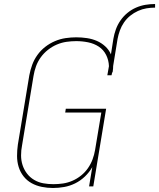

<svg xmlns="http://www.w3.org/2000/svg" viewBox="-20 -929 793 957"><path d="M244 8Q216 8 188.5 2.5Q161 -3 137.5 -16Q114 -29 97.5 -50Q81 -71 73 -97Q65 -123 65 -151.5Q65 -180 69 -208L126 -553Q131 -580 140.5 -606Q150 -632 166.5 -655Q183 -678 205.5 -695.5Q228 -713 254 -724Q280 -735 307 -739Q334 -743 360 -743Q387 -743 413.5 -739Q440 -735 463 -725Q486 -715 504.5 -698Q523 -681 533 -658L545 -735Q549 -759 557.5 -782.5Q566 -806 580.5 -827Q595 -848 615 -864.5Q635 -881 658 -891Q681 -901 705 -905Q729 -909 753 -909V-891Q732 -891 710.5 -887.5Q689 -884 668 -874.5Q647 -865 629 -850.5Q611 -836 598 -817Q585 -798 577.5 -777Q570 -756 566 -735L544 -600Q544 -594 543.5 -587.5Q543 -581 542 -574Q542 -573 541.5 -571Q541 -569 541 -568H539L536 -554H515L523 -599Q522 -629 509 -655Q496 -681 472.5 -696.5Q449 -712 419.5 -718Q390 -724 360 -724Q336 -724 311.5 -720.5Q287 -717 263.5 -707Q240 -697 219 -680.5Q198 -664 183 -643Q168 -622 159.5 -598.5Q151 -575 147 -550L90 -205Q85 -180 85 -154.5Q85 -129 92.5 -106Q100 -83 114.5 -64Q129 -45 150 -32.5Q171 -20 195.5 -15.5Q220 -11 246 -11Q246 -11 246 -11Q246 -11 246 -11Q246 -11 246 -11Q246 -11 246 -11Q270 -11 294 -14.5Q318 -18 341 -28Q364 -38 384 -54Q404 -70 418.5 -91Q433 -112 441.5 -135Q450 -158 454 -182L485 -368H305L308 -387H509L445 0H424L440 -96Q425 -70 403 -49Q381 -28 354.5 -15Q328 -2 300 3Q272 8 244 8Z"/></svg>

Font: Iosevka Curly Thin Extended
Style: Italic
Weight: 100
Width: 7
Italic angle: -9°
Monospace: yes
Designer: Belleve Invis
Foundry: Belleve Invis
Version: Version 11.1.0; ttfautohint (v1.8.3)